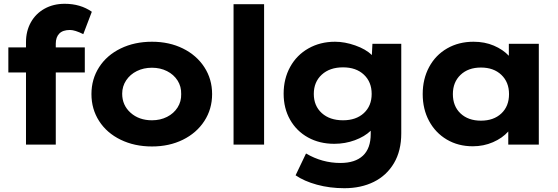

<svg xmlns="http://www.w3.org/2000/svg" viewBox="-20 -762 2943 1012"><path d="M321 -742Q404 -742 464 -700L419 -582Q375 -604 349 -604Q311 -604 292.5 -585Q274 -566 274 -532V-512H427V-380H274V0H196H117V-380H24V-512H117V-540Q117 -598 142.5 -644Q168 -690 214.5 -716Q261 -742 321 -742Z M462 -266Q462 -345 502.5 -408Q543 -471 616 -506.5Q689 -542 781 -542Q872 -542 944 -506.5Q1016 -471 1057 -408Q1098 -345 1098 -266Q1098 -187 1057 -124Q1016 -61 944 -25.5Q872 10 781 10Q689 10 616 -25.5Q543 -61 502.5 -124Q462 -187 462 -266ZM935 -266Q936 -306 916 -337.5Q896 -369 860.5 -387Q825 -405 781 -405Q737 -405 701.5 -387.5Q666 -370 645 -338.5Q624 -307 624 -268Q624 -207 668.5 -167.5Q713 -128 781 -128Q825 -128 860.5 -146Q896 -164 916 -195.5Q936 -227 935 -266Z M1211 -740H1372V0H1211Z M1538 162 1593 47Q1678 97 1774 97Q1852 97 1893 58.5Q1934 20 1934 -56V-73Q1902 -42 1850.5 -23Q1799 -4 1742 -4Q1664 -4 1603.5 -37.5Q1543 -71 1509 -131Q1475 -191 1475 -268Q1475 -347 1509.5 -409.5Q1544 -472 1606 -507Q1668 -542 1746 -542Q1797 -542 1852.5 -522.5Q1908 -503 1940 -472L1943 -531H2095V-59Q2095 33 2056.5 98Q2018 163 1950.5 196.5Q1883 230 1795 230Q1718 230 1650.5 211.5Q1583 193 1538 162ZM1939 -267Q1939 -330 1898 -368.5Q1857 -407 1788 -407Q1718 -407 1676 -368.5Q1634 -330 1634 -267Q1634 -204 1676 -166Q1718 -128 1788 -128Q1857 -128 1898 -166Q1939 -204 1939 -267Z M2208 -266Q2208 -346 2242 -409Q2276 -472 2337 -507Q2398 -542 2476 -542Q2535 -542 2583 -521.5Q2631 -501 2662 -468V-531H2820V0H2659V-69Q2628 -34 2578.5 -12.5Q2529 9 2472 9Q2395 9 2335 -26.5Q2275 -62 2241.5 -124.5Q2208 -187 2208 -266ZM2663 -266Q2663 -329 2622.5 -367.5Q2582 -406 2515 -406Q2448 -406 2407.5 -367.5Q2367 -329 2367 -266Q2367 -202 2407.5 -164Q2448 -126 2515 -126Q2582 -126 2622.5 -164Q2663 -202 2663 -266Z"/></svg>

Font: Lexend Exa HM Xlight
Style: Bold
Weight: 700
Designer: Bonnie Shaver-Troup, Thomas Jockin, Octavio Pardo
Foundry: Lexend
Version: Version 1.091